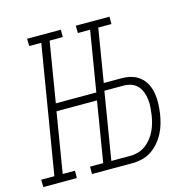

<svg xmlns="http://www.w3.org/2000/svg" viewBox="-123 -846 979 957"><g transform="rotate(-15 367.0 -367.5)"><path d="M-15 0 -16 -38H52L161 -697H99L98 -735H272V-697H204L153 -387H362L413 -697H350L349 -735H523V-697H455L410 -423H502Q529 -423 553.5 -416Q578 -409 597 -393Q616 -377 627.5 -354Q639 -331 643 -305.5Q647 -280 646 -253.5Q645 -227 641 -200Q637 -175 630 -151Q623 -127 611 -104Q599 -81 581 -60.5Q563 -40 541.5 -26Q520 -12 495 -6Q470 0 446 0H236V-38H304L355 -348H146L95 -38H158V0ZM346 -38H445Q465 -38 485.5 -44Q506 -50 523 -62.5Q540 -75 553.5 -92Q567 -109 576 -128Q585 -147 590.5 -166.5Q596 -186 599 -206Q602 -227 603.5 -247.5Q605 -268 602.5 -287.5Q600 -307 593 -325.5Q586 -344 573 -358Q560 -372 541 -378.5Q522 -385 501 -385H403Z"/></g></svg>

Font: Iosevka Etoile Extralight
Style: Italic
Weight: 200
Italic angle: -9°
Designer: Belleve Invis
Foundry: Belleve Invis
Version: Version 22.1.2; ttfautohint (v1.8.4)